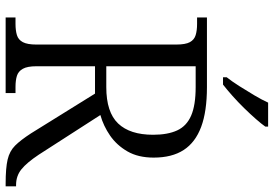

<svg xmlns="http://www.w3.org/2000/svg" viewBox="-165 -806 971 681"><g transform="rotate(90 320.5 -465.5)"><path d="M42 0V-35H65Q88 -35 104.5 -40Q121 -45 129.5 -61Q138 -77 138 -109V-605Q138 -638 129.5 -653.5Q121 -669 104.5 -674Q88 -679 65 -679H42V-714H289Q375 -714 430 -693.5Q485 -673 512 -631.5Q539 -590 539 -525Q539 -470 517 -432Q495 -394 461 -370.5Q427 -347 388 -336L529 -117Q557 -75 580.5 -56Q604 -37 636 -37H641V0H631Q576 0 546 -7Q516 -14 496.5 -33.5Q477 -53 453 -90L312 -317H215V-109Q215 -77 224 -61Q233 -45 249 -40Q265 -35 288 -35H310V0ZM289 -357Q378 -357 418 -399Q458 -441 458 -523Q458 -575 442.5 -608.5Q427 -642 390 -658Q353 -674 289 -674H215V-357ZM254 -784Q269 -803 285.5 -829Q302 -855 318 -882Q334 -909 344 -931H429V-921Q420 -908 402.5 -888Q385 -868 363.5 -846Q342 -824 320 -804.5Q298 -785 280 -771H254Z"/></g></svg>

Font: Noto Serif Tibetan Light
Style: Regular
Weight: 300
Version: Version 2.103